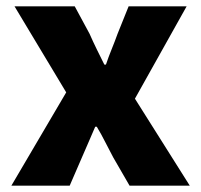

<svg xmlns="http://www.w3.org/2000/svg" viewBox="-20 -589 638 609"><path d="M16 0 190 -296 26 -569H217L264 -482Q275 -457 287 -432.5Q299 -408 311 -384H316Q324 -408 334 -432.5Q344 -457 353 -482L388 -569H572L408 -276L582 0H391L339 -90Q326 -114 313.5 -139Q301 -164 287 -187H282Q272 -164 261.5 -139.5Q251 -115 240 -90L201 0Z"/></svg>

Font: Source Han Sans SC Heavy
Style: Regular
Weight: 900
Designer: Ryoko NISHIZUKA Ë•øÂ°öÊ∂ºÂ≠ê (kana, bopomofo & ideographs); Paul D. Hunt (Latin, Greek & Cyrillic); Sandoll Communicatio
Foundry: Adobe
Version: Version 2.004;hotconv 1.0.118;makeotfexe 2.5.65603